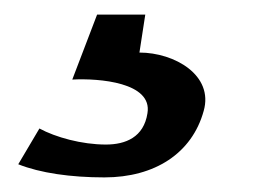

<svg xmlns="http://www.w3.org/2000/svg" viewBox="-20 -19 352 263"><path d="M5 206C35 218 77 224 123 224C192 224 243 191 259 133C273 84 219 53 171 53L179 1H113L79 90C116 88 189 94 182 136C177 169 152 179 125 179C92 179 56 169 34 157Z"/></svg>

Font: Charger Sport
Style: DfExtObl
Weight: 400
Designer: Jasper
Foundry: Cannot Into Space Fonts
Version: Version 1.1